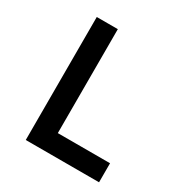

<svg xmlns="http://www.w3.org/2000/svg" viewBox="-170 -858 939 987"><g transform="rotate(30 300.0 -365.0)"><path d="M121 0V-730H246V-113H556V0Z"/></g></svg>

Font: NKDuy Mono
Style: Bold
Weight: 700
Monospace: yes
Designer: NKDuy
Foundry: NKDuy
Version: Version 2.251; ttfautohint (v1.8.4.7-5d5b)